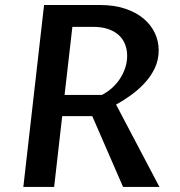

<svg xmlns="http://www.w3.org/2000/svg" viewBox="-20 -735 707 755"><path d="M224.6 -278.3 192.9 0H71.8L153.3 -715.3H373.5Q428.2 -715.3 471.2 -701.2Q514.2 -687 543.7 -662.6Q573.2 -638.2 588.6 -605.7Q604 -573.2 604 -537.1Q604 -499.5 588.9 -467.5Q573.7 -435.5 549.6 -409.2Q525.4 -382.8 495.6 -361.3Q465.8 -339.8 436.5 -323.7L606.9 0H463.9L342.8 -278.3ZM233.9 -361.8H380.9Q401.9 -372.6 420.2 -388.9Q438.5 -405.3 451.7 -425.3Q464.8 -445.3 472.4 -468.3Q480 -491.2 480 -515.6Q480 -540 471.7 -561Q463.4 -582 446.8 -597.2Q430.2 -612.3 405 -620.8Q379.9 -629.4 346.2 -629.4H264.6Z"/></svg>

Font: Proza Libre
Style: Medium Italic
Weight: 500
Designer: Jasper de Waard
Foundry: Jasper de Waard
Version: Version 1.000; ttfautohint (v1.4.1.8-43bc)